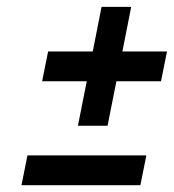

<svg xmlns="http://www.w3.org/2000/svg" viewBox="-20 -543 510 563"><path d="M469.7 -392.1 452.1 -304.7H321.3L295.4 -174.3H208.5L234.4 -304.7H103.5L121.1 -392.1H252L277.8 -522.9H364.7L338.9 -392.1ZM60.5 -87.4H409.2L391.6 0H43Z"/></svg>

Font: Qaz
Style: Italic
Weight: 400
Italic angle: -11.25°
Designer: GGBotNet
Foundry: f0n7
Version: 0.70